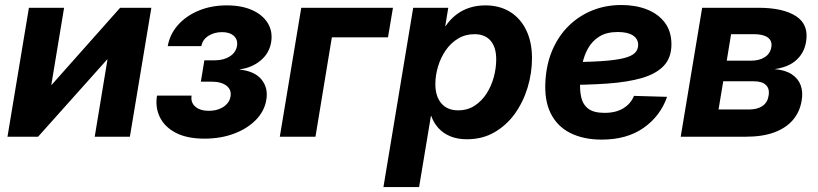

<svg xmlns="http://www.w3.org/2000/svg" viewBox="-20 -554 3316 778"><path d="M506.3 0H363.8L415.5 -313H414.1L134.3 0H10.3L97.2 -522.5H239.7L188 -210.4H189.5L466.8 -522.5H593.3Z M808.1 7.8Q738.3 7.8 692.9 -15.6Q647.5 -39.1 627.9 -78.9Q608.4 -118.7 616.2 -166.5H756.3Q752 -138.7 771.5 -121.8Q791 -105 825.7 -105Q849.6 -105 868.4 -112.3Q887.2 -119.6 899.4 -132.8Q911.6 -146 914.1 -163.1Q918.9 -189.9 897.9 -206.5Q877 -223.1 836.4 -223.1H793.9L808.1 -309.6H850.6Q886.2 -309.6 911.1 -325.4Q936 -341.3 940.4 -368.2Q944.3 -393.1 927.7 -408.4Q911.1 -423.8 879.9 -423.8Q848.1 -423.8 824.5 -408.7Q800.8 -393.6 795.9 -367.2H659.7Q668 -415 700.9 -452.4Q733.9 -489.7 785.2 -511Q836.4 -532.2 898.9 -532.2Q959.5 -532.2 1002.2 -512.9Q1044.9 -493.7 1065.4 -459.7Q1085.9 -425.8 1078.6 -382.3Q1070.8 -337.4 1035.4 -308.3Q1000 -279.3 951.2 -272.9V-272Q1012.7 -265.6 1040 -231.4Q1067.4 -197.3 1059.1 -149.4Q1051.8 -104 1017.1 -68.4Q982.4 -32.7 928.5 -12.5Q874.5 7.8 808.1 7.8Z M1572.3 -522.5 1552.2 -402.8H1324.7L1258.3 0H1113.8L1200.7 -522.5Z M1533.7 204.1 1654.3 -522.5H1796.4L1784.2 -448.2H1785.6Q1804.2 -475.6 1828.6 -494.4Q1853 -513.2 1882.8 -522.7Q1912.6 -532.2 1946.8 -532.2Q2004.4 -532.2 2046.6 -506.1Q2088.9 -480 2112.3 -431.9Q2135.7 -383.8 2135.7 -317.9Q2135.7 -258.8 2118.2 -200.2Q2100.6 -141.6 2066.9 -94.2Q2033.2 -46.9 1984.1 -18.3Q1935.1 10.3 1871.6 10.3Q1833.5 10.3 1804.7 -1.7Q1775.9 -13.7 1756.6 -34.9Q1737.3 -56.2 1727.5 -84H1726.1L1678.2 204.1ZM1836.4 -106.9Q1874.5 -106.9 1903.3 -125.7Q1932.1 -144.5 1951.7 -175Q1971.2 -205.6 1981 -241.9Q1990.7 -278.3 1990.7 -313.5Q1990.7 -362.3 1968 -388.9Q1945.3 -415.5 1902.8 -415.5Q1865.7 -415.5 1836.2 -397.7Q1806.6 -379.9 1786.1 -350.1Q1765.6 -320.3 1754.9 -284.4Q1744.1 -248.5 1744.1 -212.9Q1744.1 -163.6 1768.3 -135.3Q1792.5 -106.9 1836.4 -106.9Z M2418.5 11.7Q2344.2 11.7 2290.8 -15.1Q2237.3 -42 2210.9 -95.9Q2184.6 -149.9 2190.4 -229.5Q2194.8 -297.4 2219.2 -353.3Q2243.7 -409.2 2284.7 -449.5Q2325.7 -489.7 2379.9 -511.7Q2434.1 -533.7 2498 -533.7Q2556.2 -533.7 2601.8 -515.6Q2647.5 -497.6 2674.1 -462.2Q2700.7 -426.8 2700.7 -374.5Q2700.7 -320.8 2670.4 -288.1Q2640.1 -255.4 2582.3 -238.3Q2524.4 -221.2 2440.4 -215.3Q2356.4 -209.5 2248 -209.5L2263.2 -302.2Q2356.4 -302.2 2415.8 -306.2Q2475.1 -310.1 2507.8 -318.4Q2540.5 -326.7 2553.2 -340.1Q2565.9 -353.5 2565.9 -371.6Q2565.9 -396.5 2544.7 -410.4Q2523.4 -424.3 2483.4 -424.3Q2438 -424.3 2408.9 -406.2Q2379.9 -388.2 2363.3 -358.9Q2346.7 -329.6 2339.6 -294.4Q2332.5 -259.3 2331.1 -224.6Q2328.6 -189 2335.2 -159.7Q2341.8 -130.4 2363.8 -113.5Q2385.7 -96.7 2429.7 -96.7Q2476.1 -96.7 2506.3 -115.5Q2536.6 -134.3 2548.8 -165.5L2683.1 -161.6Q2655.8 -83.5 2587.9 -35.9Q2520 11.7 2418.5 11.7Z M2738.3 0 2825.2 -522.5H3053.2Q3153.3 -522.5 3205.8 -488.3Q3258.3 -454.1 3246.1 -383.8Q3238.8 -339.8 3207 -310.8Q3175.3 -281.7 3118.2 -273.9Q3161.6 -270.5 3188 -253.2Q3214.4 -235.8 3224.4 -208.5Q3234.4 -181.2 3228.5 -147Q3221.2 -101.1 3193.1 -68.1Q3165 -35.2 3117.4 -17.6Q3069.8 0 3002.4 0ZM2891.6 -110.4H3016.1Q3048.8 -110.4 3069.3 -124.3Q3089.8 -138.2 3094.2 -165Q3099.6 -193.8 3084 -209.2Q3068.4 -224.6 3035.2 -224.6H2910.6ZM2924.8 -308.1H3022.5Q3057.6 -308.1 3079.6 -322.8Q3101.6 -337.4 3105.5 -363.3Q3109.9 -388.2 3091.3 -401.9Q3072.8 -415.5 3035.6 -415.5H2942.4Z"/></svg>

Font: Inter 28pt
Style: Bold Italic
Weight: 700
Italic angle: -9.3988°
Designer: Rasmus Andersson
Foundry: rsms
Version: Version 4.001;git-66647c0bb